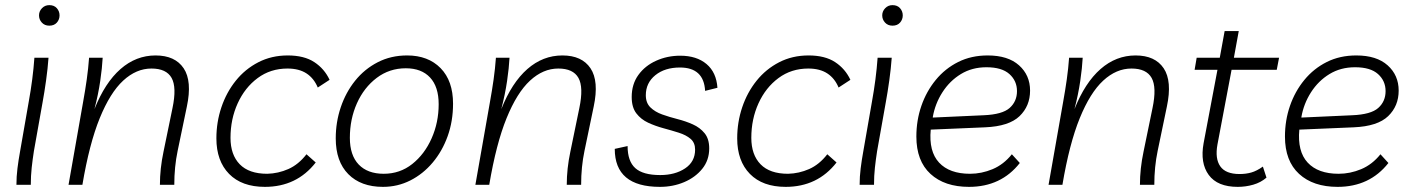

<svg xmlns="http://www.w3.org/2000/svg" viewBox="-20 -720 5506 748"><path d="M44 0Q44 -32 48 -64Q52 -96 58 -129L92 -324Q100 -368 105.5 -410.5Q111 -453 114 -495H169Q166 -453 159.5 -406.5Q153 -360 146 -322L112 -131Q107 -99 103.5 -67Q100 -35 100 0ZM172 -620Q154 -620 143 -632Q132 -644 132 -660Q132 -676 143.5 -688Q155 -700 172 -700Q191 -700 201.5 -688Q212 -676 212 -660Q212 -644 201.5 -632Q191 -620 172 -620Z M247 0 304 -324Q312 -368 318 -410.5Q324 -453 327 -495H380Q378 -456 370.5 -404.5Q363 -353 348 -295Q389 -398 449.5 -451Q510 -504 586 -504Q662 -504 695.5 -454Q729 -404 708 -305L672 -132Q659 -70 659 0H603Q603 -63 617 -129L652 -299Q669 -380 648.5 -416.5Q628 -453 570 -453Q511 -453 460 -406Q409 -359 368.5 -259.5Q328 -160 301 0Z M1012 8Q922 8 872.5 -42.5Q823 -93 823 -181Q823 -244 842.5 -302Q862 -360 898.5 -405.5Q935 -451 986.5 -477.5Q1038 -504 1101 -504Q1165 -504 1204.5 -478Q1244 -452 1264 -409L1218 -379Q1203 -415 1174 -434Q1145 -453 1100 -453Q1034 -453 984 -416Q934 -379 906 -317.5Q878 -256 878 -183Q878 -117 914 -80Q950 -43 1021 -43Q1064 -44 1103.5 -61.5Q1143 -79 1174 -119L1210 -87Q1136 8 1012 8Z M1566 -504Q1648 -504 1696.5 -454.5Q1745 -405 1745 -316Q1745 -248 1724 -189.5Q1703 -131 1665.5 -86.5Q1628 -42 1578.5 -17Q1529 8 1472 8Q1386 8 1337 -41.5Q1288 -91 1288 -181Q1288 -244 1307.5 -302Q1327 -360 1363.5 -405.5Q1400 -451 1451.5 -477.5Q1503 -504 1566 -504ZM1475 -43Q1538 -43 1586 -81Q1634 -119 1661.5 -181Q1689 -243 1689 -314Q1689 -382 1655.5 -418Q1622 -454 1561 -454Q1497 -454 1447.5 -416.5Q1398 -379 1370.5 -317.5Q1343 -256 1343 -183Q1343 -115 1377.5 -79Q1412 -43 1475 -43Z M1832 0 1889 -324Q1897 -368 1903 -410.5Q1909 -453 1912 -495H1965Q1963 -456 1955.5 -404.5Q1948 -353 1933 -295Q1974 -398 2034.5 -451Q2095 -504 2171 -504Q2247 -504 2280.5 -454Q2314 -404 2293 -305L2257 -132Q2244 -70 2244 0H2188Q2188 -63 2202 -129L2237 -299Q2254 -380 2233.5 -416.5Q2213 -453 2155 -453Q2096 -453 2045 -406Q1994 -359 1953.5 -259.5Q1913 -160 1886 0Z M2551 8Q2375 8 2375 -140L2425 -151Q2425 -92 2455 -65Q2485 -38 2552 -38Q2610 -38 2649 -64Q2688 -90 2688 -137Q2688 -164 2670.5 -179Q2653 -194 2624.5 -203Q2596 -212 2564.5 -220.5Q2533 -229 2505 -242Q2477 -255 2459 -278.5Q2441 -302 2441 -342Q2441 -392 2467 -428Q2493 -464 2536.5 -483.5Q2580 -503 2630 -503Q2694 -503 2732.5 -470.5Q2771 -438 2775 -378L2727 -366Q2722 -457 2629 -457Q2570 -457 2533 -427Q2496 -397 2496 -349Q2496 -319 2514 -301.5Q2532 -284 2560 -274Q2588 -264 2619.5 -256Q2651 -248 2679 -235.5Q2707 -223 2725 -201Q2743 -179 2743 -142Q2743 -96 2716 -62.5Q2689 -29 2645.5 -10.5Q2602 8 2551 8Z M3041 8Q2951 8 2901.5 -42.5Q2852 -93 2852 -181Q2852 -244 2871.5 -302Q2891 -360 2927.5 -405.5Q2964 -451 3015.5 -477.5Q3067 -504 3130 -504Q3194 -504 3233.5 -478Q3273 -452 3293 -409L3247 -379Q3232 -415 3203 -434Q3174 -453 3129 -453Q3063 -453 3013 -416Q2963 -379 2935 -317.5Q2907 -256 2907 -183Q2907 -117 2943 -80Q2979 -43 3050 -43Q3093 -44 3132.5 -61.5Q3172 -79 3203 -119L3239 -87Q3165 8 3041 8Z M3329 0Q3329 -32 3333 -64Q3337 -96 3343 -129L3377 -324Q3385 -368 3390.5 -410.5Q3396 -453 3399 -495H3454Q3451 -453 3444.5 -406.5Q3438 -360 3431 -322L3397 -131Q3392 -99 3388.5 -67Q3385 -35 3385 0ZM3457 -620Q3439 -620 3428 -632Q3417 -644 3417 -660Q3417 -676 3428.5 -688Q3440 -700 3457 -700Q3476 -700 3486.5 -688Q3497 -676 3497 -660Q3497 -644 3486.5 -632Q3476 -620 3457 -620Z M3755 8Q3660 8 3605 -42.5Q3550 -93 3550 -188Q3550 -251 3569.5 -307.5Q3589 -364 3625.5 -408.5Q3662 -453 3713 -478.5Q3764 -504 3828 -504Q3907 -504 3950 -465.5Q3993 -427 3993 -367Q3993 -307 3952 -267.5Q3911 -228 3818 -224L3606 -215Q3598 -130 3638.5 -86.5Q3679 -43 3759 -43Q3804 -43 3847 -61Q3890 -79 3922 -119L3953 -85Q3880 8 3755 8ZM3614 -264V-262L3812 -271Q3885 -274 3913.5 -299.5Q3942 -325 3942 -365Q3942 -405 3912.5 -431.5Q3883 -458 3823 -458Q3767 -458 3723.5 -431.5Q3680 -405 3651.5 -360.5Q3623 -316 3614 -264Z M4065 0 4122 -324Q4130 -368 4136 -410.5Q4142 -453 4145 -495H4198Q4196 -456 4188.5 -404.5Q4181 -353 4166 -295Q4207 -398 4267.5 -451Q4328 -504 4404 -504Q4480 -504 4513.5 -454Q4547 -404 4526 -305L4490 -132Q4477 -70 4477 0H4421Q4421 -63 4435 -129L4470 -299Q4487 -380 4466.5 -416.5Q4446 -453 4388 -453Q4329 -453 4278 -406Q4227 -359 4186.5 -259.5Q4146 -160 4119 0Z M4802 8Q4723 8 4689 -38.5Q4655 -85 4669 -162L4723 -448H4634L4642 -495H4732L4751 -599H4806L4787 -495H4963L4954 -448H4778L4723 -157Q4713 -102 4734 -72Q4755 -42 4809 -42Q4834 -42 4855 -48Q4876 -54 4900 -71L4914 -28Q4892 -9 4862.5 -0.5Q4833 8 4802 8Z M5191 8Q5096 8 5041 -42.5Q4986 -93 4986 -188Q4986 -251 5005.5 -307.5Q5025 -364 5061.5 -408.5Q5098 -453 5149 -478.5Q5200 -504 5264 -504Q5343 -504 5386 -465.5Q5429 -427 5429 -367Q5429 -307 5388 -267.5Q5347 -228 5254 -224L5042 -215Q5034 -130 5074.5 -86.5Q5115 -43 5195 -43Q5240 -43 5283 -61Q5326 -79 5358 -119L5389 -85Q5316 8 5191 8ZM5050 -264V-262L5248 -271Q5321 -274 5349.5 -299.5Q5378 -325 5378 -365Q5378 -405 5348.5 -431.5Q5319 -458 5259 -458Q5203 -458 5159.5 -431.5Q5116 -405 5087.5 -360.5Q5059 -316 5050 -264Z"/></svg>

Font: Livvic Light
Style: Italic
Weight: 300
Italic angle: -10°
Designer: Jacques Le Bailly, Baron von Fonthausen
Version: Version 1.001; ttfautohint (v1.8.2)